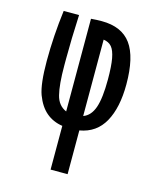

<svg xmlns="http://www.w3.org/2000/svg" viewBox="-98 -509 634 766"><g transform="rotate(15 219.0 -125.5)"><path d="M183.6 6.8Q144.5 1 116.7 -22.5Q88.9 -45.9 72.3 -89.8Q56.6 -132.8 56.6 -227.5Q56.6 -331.1 70.3 -437.5H133.8Q128.9 -335.9 128.9 -254.9V-229.5Q128.9 -148.4 139.6 -107.4Q149.4 -67.4 183.6 -52.7V-435.5Q207 -437.5 227.5 -437.5Q310.5 -437.5 349.1 -384.8Q387.7 -332 387.7 -218.8Q387.7 -123 355 -64Q322.3 -4.9 253.9 6.8V187.5H183.6ZM253.9 -52.7Q284.2 -63.5 297.9 -102.5Q311.5 -141.6 311.5 -218.8Q311.5 -273.4 305.7 -305.2Q299.8 -336.9 287.6 -351.1Q275.4 -365.2 253.9 -368.2Z"/></g></svg>

Font: Sudo Variable
Style: Regular
Weight: 400
Monospace: yes
Designer: Jens Kutilek
Foundry: Jens Kutilek
Version: Version 0.040